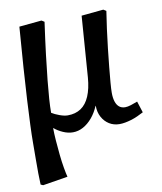

<svg xmlns="http://www.w3.org/2000/svg" viewBox="-84 -586 748 884"><g transform="rotate(-10 290.5 -144.0)"><path d="M46 230 35 225Q34 199 33.5 172.5Q33 146 33.5 111Q34 76 34 28Q34 -5 36 -54Q38 -103 41.5 -169Q45 -235 51 -320Q57 -405 65 -508L170 -518L183 -510Q171 -425 163 -358.5Q155 -292 150 -242.5Q145 -193 142.5 -156.5Q140 -120 140 -92Q154 -83 176 -75Q198 -67 214 -67Q250 -67 275.5 -84Q301 -101 316 -136Q331 -171 335 -223L356 -508L459 -518L472 -510Q466 -472 460 -427.5Q454 -383 449 -338Q444 -293 440 -253Q436 -213 433.5 -182Q431 -151 431 -134Q431 -110 436.5 -93Q442 -76 453 -67Q464 -58 481 -58Q492 -58 508 -63Q524 -68 539 -74L556 -21Q543 -14 527.5 -7Q512 0 497 4.5Q482 9 468 11.5Q454 14 442 14Q415 14 394 1Q373 -12 360.5 -35Q348 -58 348 -88H347Q334 -57 314.5 -34Q295 -11 272 1.5Q249 14 224 14Q201 14 177.5 3.5Q154 -7 138 -21H137Q137 4 139.5 37.5Q142 71 145.5 105Q149 139 154 167.5Q159 196 163 211Z"/></g></svg>

Font: Literata Medium
Style: Italic
Weight: 500
Italic angle: -2°
Designer: Latin by Veronika Burian and Jose Scaglione. Greek by Irene Vlachou. Cyrillic by Vera Evstafieva
Foundry: TypeTogether
Version: Version 3.103;gftools[0.9.29]